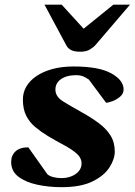

<svg xmlns="http://www.w3.org/2000/svg" viewBox="-20 -774 566 807"><path d="M239.3 12.7Q184.6 12.7 136 2.2Q87.4 -8.3 57.1 -31.5Q26.9 -54.7 26.9 -93.3Q26.9 -120.6 45.2 -137.7Q63.5 -154.8 99.1 -154.8L179.2 -41.5Q189 -33.2 205.1 -29.3Q221.2 -25.4 238.3 -25.4Q260.7 -25.4 280 -33Q299.3 -40.5 311 -54.4Q322.8 -68.4 322.8 -86.4Q322.8 -110.8 301.5 -129.2Q280.3 -147.5 248 -164.6Q215.8 -181.6 181.6 -202.1Q151.9 -220.2 127.9 -240.2Q104 -260.3 90.1 -287.8Q76.2 -315.4 76.2 -356Q76.2 -385.3 90.8 -410.4Q105.5 -435.5 133.3 -454.3Q161.1 -473.1 200.4 -483.9Q239.7 -494.6 289.1 -494.6Q395.5 -494.6 447.5 -465.8Q499.5 -437 499.5 -397.9Q499.5 -380.4 485.1 -367.9Q470.7 -355.5 453.1 -348.9Q435.5 -342.3 425.8 -342.3L353.5 -439.5Q341.8 -447.8 329.6 -452.9Q317.4 -458 300.3 -458Q272.5 -458 252.9 -450.2Q233.4 -442.4 223.1 -429Q212.9 -415.5 212.9 -397.5Q212.9 -367.7 245.4 -347.7Q277.8 -327.6 324.2 -301.8Q363.8 -279.8 395 -256.6Q426.3 -233.4 444.3 -204.8Q462.4 -176.3 462.4 -137.2Q462.4 -105.5 440.2 -70.6Q418 -35.6 368.9 -11.5Q319.8 12.7 239.3 12.7ZM316.9 -556.6Q292 -556.6 278.8 -563.7Q265.6 -570.8 259.8 -581.5L167 -754.4H239.3L331.5 -653.3L456.5 -754.4H526.4L382.3 -585.9Q372.6 -574.7 357.4 -565.7Q342.3 -556.6 316.9 -556.6Z"/></svg>

Font: Gelasio
Style: Italic
Weight: 400
Italic angle: -8.5°
Designer: Eben Sorkin
Foundry: Eben Sorkin
Version: Version 1.008